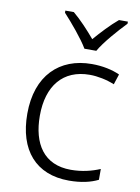

<svg xmlns="http://www.w3.org/2000/svg" viewBox="-87 -824 650 892"><g transform="rotate(10 238.0 -377.5)"><path d="M266 -606H322C346 -649 405 -716 443 -755V-765H401C365 -735 326 -693 294 -656C263 -693 224 -735 188 -765H148V-755C184 -716 241 -649 266 -606ZM301 10C359 10 404 -1 438 -18V-69C400 -53 354 -41 301 -41C174 -41 116 -131 116 -264C116 -405 186 -491 312 -491C349 -491 393 -482 429 -467L445 -516C410 -532 364 -542 313 -542C160 -542 57 -443 57 -263C57 -91 145 10 301 10Z"/></g></svg>

Font: Noto Sans Kannada Light
Style: Regular
Weight: 300
Designer: Jelle Bosma - Monotype Design Team
Foundry: Monotype Imaging Inc.
Version: Version 2.005